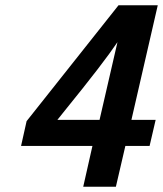

<svg xmlns="http://www.w3.org/2000/svg" viewBox="-20 -709 619 729"><path d="M60 -155 81 -249 430 -689H579L479 -254H571L548 -155H456L420 0H296L331 -155ZM198 -254H358L426 -549Q373 -470 226 -289Z"/></svg>

Font: Coval
Style: ExtraBold Italic
Weight: 800
Foundry: Context Ltd
Version: Version 001.000